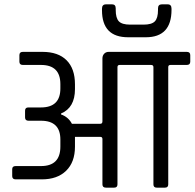

<svg xmlns="http://www.w3.org/2000/svg" viewBox="-20 -861 893 881"><path d="M479 -623H837Q853 -623 853 -608V-578Q853 -563 837 -563H762Q752 -563 752 -553V-15Q752 0 737 0H699Q684 0 684 -15V-553Q684 -563 673 -563H529Q519 -563 519 -553V-15Q519 0 504 0H466Q450 0 450 -15V-223Q450 -233 440 -233H324V-188Q324 -117 283.5 -77.5Q243 -38 172 -38H52Q36 -38 36 -53V-85Q36 -99 52 -99H168Q257 -99 257 -188V-221Q257 -307 168 -307H111Q95 -307 95 -322V-353Q95 -368 110 -368H168Q257 -368 257 -455V-475Q257 -563 168 -563H85Q69 -563 69 -578V-608Q69 -623 85 -623H175Q247 -623 285.5 -584.5Q324 -546 324 -474V-452Q324 -367 260 -340V-336Q294 -324 310 -293H440Q450 -293 450 -304V-593Q450 -606 458 -614.5Q466 -623 479 -623ZM649 -690H568Q448 -690 448 -814V-821Q448 -841 466 -841H495Q511 -841 511 -822V-815Q511 -778 525.5 -763Q540 -748 577 -748H639Q676 -748 690.5 -763Q705 -778 705 -815V-822Q705 -841 722 -841H750Q767 -841 767 -821V-816Q767 -690 649 -690Z"/></svg>

Font: Rajdhani Medium
Style: Regular
Weight: 500
Designer: Satya Rajpurohit, Jyotish Sonowal
Foundry: Indian Type Foundry
Version: Version 1.201 February 1, 2022